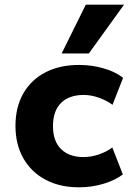

<svg xmlns="http://www.w3.org/2000/svg" viewBox="-20 -788 562 819"><path d="M316 11Q235 11 174 -21.5Q113 -54 79.5 -113Q46 -172 46 -251Q46 -331 79.5 -389.5Q113 -448 174 -479.5Q235 -511 317 -511Q373 -511 423.5 -496Q474 -481 505 -456L460 -341Q434 -360 401 -371.5Q368 -383 337 -383Q275 -383 240.5 -349Q206 -315 206 -250Q206 -186 240.5 -152Q275 -118 336 -118Q368 -118 401 -129Q434 -140 459 -159L504 -44Q473 -20 423 -4.5Q373 11 316 11ZM243 -560 346 -768H509L359 -560Z"/></svg>

Font: Nunito Sans 8pt ExtraBold
Style: Regular
Weight: 800
Version: Version 3.101;gftools[0.9.27]